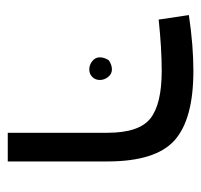

<svg xmlns="http://www.w3.org/2000/svg" viewBox="-32 -504 520 497"><g transform="rotate(90 228.5 -256.0)"><path d="M398.4 -15.6H324.2V-273.4Q324.2 -355.5 287.1 -384.8Q250 -414.1 164.1 -414.1Q105.5 -414.1 31.2 -406.2L19.5 -484.4Q97.7 -496.1 164.1 -496.1Q289.1 -496.1 343.8 -447.3Q398.4 -398.4 398.4 -273.4ZM136.7 -277.3Q148.4 -285.2 160.2 -285.2Q171.9 -285.2 179.7 -275.4Q187.5 -265.6 187.5 -253.9Q187.5 -242.2 179.7 -234.4Q171.9 -226.6 160.2 -226.6Q148.4 -226.6 138.7 -234.4Q128.9 -242.2 128.9 -253.9Q128.9 -265.6 136.7 -277.3Z"/></g></svg>

Font: 和音 by 宁静之雨，公众号njzyshare
Style: Regular
Weight: 400
Designer: Steve Matteson
Foundry: Ascender Corporation
Version: Version 6.00;June 8, 2018;FontCreator 11.0.0.2388 32-bit